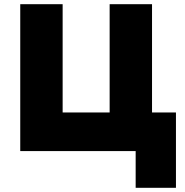

<svg xmlns="http://www.w3.org/2000/svg" viewBox="-20 -720 881 915"><path d="M76.5 0V-700H278.5V-184H502.5V-700H704.5V0ZM626.5 175V0H576.5V-184H818.5V175Z"/></svg>

Font: Geologica Cursive Black
Style: Regular
Weight: 900
Designer: Sindre Bremnes, Frode Helland
Foundry: Monokrom Skriftforlag AS
Version: Version 1.010;gftools[0.9.28]